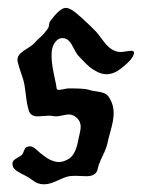

<svg xmlns="http://www.w3.org/2000/svg" viewBox="-20 -481 361 489"><path d="M155.3 -255.9Q193.4 -255.9 204.1 -252.9Q211.9 -250 224.1 -248.5Q236.3 -247.1 245.1 -243.7Q253.9 -240.2 258.8 -231.4Q269.5 -213.9 269.5 -193.4Q269.5 -182.6 267.1 -170.4Q264.6 -158.2 260.3 -142.6Q255.9 -127 253.9 -117.2Q251 -103.5 241.2 -83.5Q231.4 -63.5 228.5 -49.8Q224.6 -32.2 200.2 -32.2Q195.3 -32.2 185.5 -32.7Q175.8 -33.2 171.9 -33.2Q158.2 -33.2 152.3 -31.2Q143.6 -29.3 125 -20.5Q106.4 -11.7 93.8 -11.7H89.8Q84 -11.7 78.1 -13.7Q72.3 -15.6 69.3 -17.6Q66.4 -19.5 60.1 -23.9Q53.7 -28.3 50.8 -30.3Q46.9 -32.2 34.7 -38.6Q22.5 -44.9 17.1 -50.3Q11.7 -55.7 11.7 -64.5Q11.7 -72.3 22.5 -78.1Q33.2 -84 36.1 -86.9Q38.1 -88.9 41.5 -98.1Q44.9 -107.4 50.8 -107.4Q51.8 -107.4 53.2 -107.9Q54.7 -108.4 55.7 -108.4Q61.5 -108.4 66.9 -104.5Q72.3 -100.6 78.6 -94.7Q85 -88.9 89.8 -85.9L91.8 -84Q94.7 -82 98.1 -79.6Q101.6 -77.1 106.4 -74.7Q111.3 -72.3 117.7 -70.3Q124 -68.4 129.9 -68.4Q142.6 -68.4 156.2 -77.1Q172.9 -87.9 179.7 -126Q180.7 -129.9 182.1 -136.7Q183.6 -143.6 184.6 -148.9Q185.5 -154.3 185.5 -158.2Q185.5 -170.9 176.8 -179.7Q167 -189.5 155.3 -189.5Q150.4 -189.5 139.2 -187Q127.9 -184.6 122.1 -184.6Q121.1 -184.6 118.2 -185.1Q115.2 -185.5 114.3 -185.5Q113.3 -185.5 110.4 -186Q107.4 -186.5 105.5 -186.5Q100.6 -186.5 90.3 -185.5Q80.1 -184.6 76.2 -184.6Q58.6 -184.6 53.7 -198.2Q48.8 -213.9 46.4 -234.9Q43.9 -255.9 42 -266.6Q40 -277.3 34.2 -293.5Q28.3 -309.6 25.4 -322.3Q25.4 -323.2 24.9 -325.2Q24.4 -327.1 24.4 -328.1Q24.4 -337.9 31.7 -344.7Q39.1 -351.6 51.3 -358.9Q63.5 -366.2 69.3 -373Q73.2 -377.9 80.6 -384.3Q87.9 -390.6 92.8 -396.5Q97.7 -402.3 102.5 -409.2Q104.5 -412.1 105 -418.5Q105.5 -424.8 108.4 -427.7Q132.8 -460.9 147.5 -460.9Q157.2 -460.9 170.9 -450.2Q184.6 -439.5 209 -416Q216.8 -408.2 220.7 -404.3Q227.5 -398.4 242.2 -377.9Q256.8 -357.4 272.5 -351.6Q279.3 -348.6 287.1 -348.6Q292 -348.6 301.3 -350.1Q310.5 -351.6 314.5 -351.6Q321.3 -351.6 321.3 -346.7Q321.3 -332 287.1 -305.7Q269.5 -292 251 -292Q239.3 -292 227.1 -298.3Q214.8 -304.7 207.5 -311Q200.2 -317.4 190.9 -327.1Q181.6 -336.9 179.7 -338.9Q174.8 -343.8 164.6 -363.8Q154.3 -383.8 140.6 -383.8H137.7Q128.9 -383.8 121.6 -375Q114.3 -366.2 112.3 -353.5Q111.3 -348.6 111.3 -338.9Q111.3 -319.3 117.7 -290Q124 -260.7 124 -257.8Q124 -252 129.9 -252Q132.8 -252 142.1 -253.9Q151.4 -255.9 155.3 -255.9Z"/></svg>

Font: Isabella
Style: Medium
Weight: 500
Designer: John Stracke
Version: Version 001.202